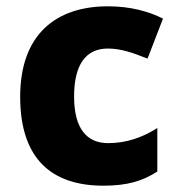

<svg xmlns="http://www.w3.org/2000/svg" viewBox="-20 -579 566 609"><path d="M308 10C384 10 433 -5 479 -35V-173C432 -143 381 -125 323 -125C256 -125 215 -170 215 -273C215 -375 253 -425 322 -425C363 -425 401 -412 448 -393L497 -520C451 -543 394 -559 322 -559C160 -559 44 -472 44 -272C44 -76 143 10 308 10Z"/></svg>

Font: Noto Sans Arabic UI XBd
Style: Regular
Weight: 800
Designer: Monotype Design Team, Nadine Chahine and Nizar Qandah
Foundry: Monotype Imaging Inc.
Version: Version 2.010